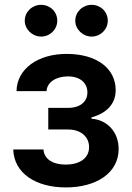

<svg xmlns="http://www.w3.org/2000/svg" viewBox="-20 -780 556 810"><path d="M163.4 -149.5H35.9C39.1 -48.3 131.7 10.7 257.8 10.7C387.1 10.7 480.5 -50.8 480.5 -151.3C480.5 -224.8 430.4 -275.2 365.8 -279.1V-284.8C428.3 -301.5 468 -340.6 468 -399.5C468 -491.5 388.5 -552.6 260.7 -552.6C141.3 -552.6 51.5 -490.8 49.7 -395.6H176.5C177.9 -432.2 215.6 -457.7 266.7 -457.7C317.8 -457.7 348.7 -430.4 348.7 -389.9C348.7 -352.6 320.3 -324.9 267 -324.9H183.6V-233.7H267C320.7 -233.7 355.8 -203.5 355.8 -159.4C355.8 -109.7 312.1 -85.6 257.1 -85.6C202.8 -85.6 165.8 -109 163.4 -149.5ZM84.5 -692.5C84.5 -656.6 116.1 -625.7 153.4 -625.7C191.8 -625.7 221.6 -656.6 221.6 -692.5C221.6 -730.5 191.8 -759.6 153.4 -759.6C116.1 -759.6 84.5 -730.5 84.5 -692.5ZM297.6 -692.5C297.6 -656.6 329.2 -625.7 366.5 -625.7C404.8 -625.7 434.7 -656.6 434.7 -692.5C434.7 -730.5 404.8 -759.6 366.5 -759.6C329.2 -759.6 297.6 -730.5 297.6 -692.5Z"/></svg>

Font: Margiela Sans Semi Bold
Style: Regular
Weight: 600
Designer: Stefan Endress, Andreas Faust
Version: Version 1.100;FEAKit 1.0